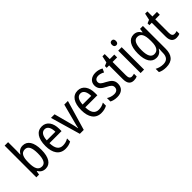

<svg xmlns="http://www.w3.org/2000/svg" viewBox="134 -1887 3255 3255"><g transform="rotate(-45 1761.5 -260.0)"><path d="M154 -553V-760H71V0H136L149 -68H155C185 -17 228 10 289 10C398 10 463 -88 463 -269C463 -451 398 -546 287 -546C227 -546 184 -517 155 -466H151C152 -493 154 -524 154 -553ZM269 -474C344 -474 377 -405 377 -270C377 -129 342 -61 271 -61C188 -61 154 -127 154 -260V-275C154 -395 179 -474 269 -474Z M746 -546C624 -546 555 -445 555 -265C555 -102 623 10 765 10C819 10 862 -1 905 -24V-98C861 -72 820 -61 773 -61C685 -61 640 -125 638 -252H927V-308C927 -444 864 -546 746 -546ZM746 -478C815 -478 845 -407 846 -318H639C645 -425 682 -478 746 -478Z M1114 0H1208L1365 -537H1278L1190 -204C1178 -160 1166 -115 1163 -89H1159C1153 -129 1141 -177 1130 -219L1045 -537H959Z M1605 -546C1483 -546 1414 -445 1414 -265C1414 -102 1482 10 1624 10C1678 10 1721 -1 1764 -24V-98C1720 -72 1679 -61 1632 -61C1544 -61 1499 -125 1497 -252H1786V-308C1786 -444 1723 -546 1605 -546ZM1605 -478C1674 -478 1704 -407 1705 -318H1498C1504 -425 1541 -478 1605 -478Z M2174 -145C2174 -228 2125 -266 2048 -307C1973 -345 1947 -365 1947 -408C1947 -450 1979 -477 2032 -477C2070 -477 2107 -464 2140 -445L2170 -511C2129 -534 2084 -547 2033 -547C1934 -547 1867 -492 1867 -405C1867 -321 1918 -283 1996 -243C2069 -207 2093 -182 2093 -141C2093 -92 2062 -62 2002 -62C1952 -62 1901 -81 1868 -104V-21C1901 -3 1946 10 2004 10C2110 10 2174 -45 2174 -145Z M2427 -62C2385 -62 2368 -90 2368 -148V-469H2477V-537H2368V-658H2314L2288 -538L2227 -512V-469H2285V-140C2285 -34 2329 10 2404 10C2434 10 2463 4 2483 -6V-72C2467 -66 2446 -62 2427 -62Z M2614 -738C2584 -738 2565 -719 2565 -681C2565 -644 2584 -624 2614 -624C2643 -624 2661 -644 2661 -681C2661 -719 2644 -738 2614 -738ZM2654 -537H2571V0H2654Z M2947 -547C2837 -547 2771 -448 2771 -266C2771 -87 2835 10 2945 10C3005 10 3048 -17 3080 -74H3084C3081 -48 3080 -15 3080 5V22C3080 123 3034 168 2949 168C2898 168 2849 155 2802 130V208C2844 230 2891 240 2949 240C3097 240 3163 157 3163 7V-537H3094L3084 -466H3079C3047 -522 3004 -547 2947 -547ZM2962 -474C3044 -474 3080 -412 3080 -269V-245C3080 -121 3042 -61 2965 -61C2892 -61 2856 -126 2856 -265C2856 -401 2891 -474 2962 -474Z M3450 -62C3408 -62 3391 -90 3391 -148V-469H3500V-537H3391V-658H3337L3311 -538L3250 -512V-469H3308V-140C3308 -34 3352 10 3427 10C3457 10 3486 4 3506 -6V-72C3490 -66 3469 -62 3450 -62Z"/></g></svg>

Font: Noto Sans Georgian Condensed
Style: Regular
Weight: 400
Width: 3
Designer: Monotype Design Team, Akaki Razmadze
Foundry: Google LLC
Version: Version 2.005